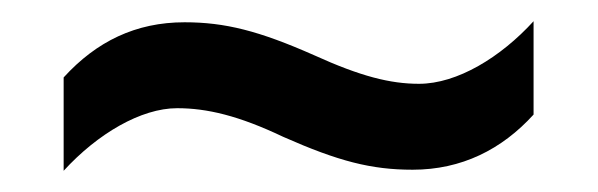

<svg xmlns="http://www.w3.org/2000/svg" viewBox="-20 -443 564 181"><path d="M247 -314C299 -291 330 -283 369 -283C415 -283 453 -302 483 -335V-423C452 -389 411 -364 375 -364C348 -364 320 -371 276 -391C224 -414 192 -422 154 -422C108 -422 71 -404 40 -370V-282C72 -317 113 -341 147 -341C175 -341 205 -334 247 -314Z"/></svg>

Font: Noto Sans Gujarati SemiCondensed Medium
Style: Regular
Weight: 500
Width: 4
Designer: Jelle Bosma - Monotype Design Team, Universal Thirst
Foundry: Monotype Imaging Inc.
Version: Version 2.106